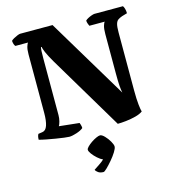

<svg xmlns="http://www.w3.org/2000/svg" viewBox="-136 -819 1103 1204"><g transform="rotate(-15 415.0 -217.5)"><path d="M237 0Q228 0 204 -3Q180 -6 150 -11Q120 -16 91.5 -21.5Q63 -27 46 -32Q46 -55 54 -68L81 -72Q103 -75 113 -104.5Q123 -134 123 -186V-565Q123 -598 129 -616Q135 -634 139 -638H57Q47 -649 45 -674Q50 -680 62.5 -687Q75 -694 87.5 -699Q100 -704 106 -704H316L629 -182Q625 -203 623 -229Q621 -255 621 -307V-563Q621 -597 626.5 -616Q632 -635 638 -640H538Q536 -644 532 -654Q528 -664 527 -676Q532 -682 544 -688.5Q556 -695 569 -699.5Q582 -704 588 -704H773Q778 -698 782 -684.5Q786 -671 786 -655L752 -645Q735 -639 724.5 -631.5Q714 -624 709 -606.5Q704 -589 704 -552V-175Q704 -119 708 -83Q712 -47 716 -36Q699 -23 668.5 -15Q638 -7 605.5 -3.5Q573 0 551 0L263 -483Q238 -526 226.5 -552.5Q215 -579 215 -589H210Q208 -582 207 -565Q206 -548 206 -517V-149Q206 -129 201 -109.5Q196 -90 190 -81L321 -67Q322 -64 325.5 -54Q329 -44 329 -32Q314 -19 284.5 -9.5Q255 0 237 0ZM387 269Q366 269 353 260Q340 251 336 241Q352 230 370.5 218Q389 206 404 192Q388 185 370 169Q352 153 339.5 136Q327 119 327 109Q327 101 338.5 89.5Q350 78 366 67Q382 56 398.5 48.5Q415 41 424 41Q436 41 453 58.5Q470 76 482.5 98Q495 120 495 132Q495 144 481 166.5Q467 189 447 212.5Q427 236 410 252.5Q393 269 387 269Z"/></g></svg>

Font: Texturina ExtraBold
Style: Regular
Weight: 800
Designer: Guillermo Torres Carreño
Foundry: Omnibus-Type
Version: Version 1.002; ttfautohint (v1.8.3)